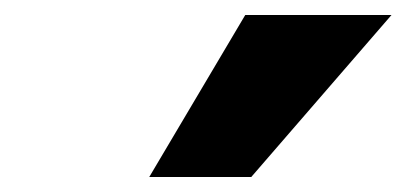

<svg xmlns="http://www.w3.org/2000/svg" viewBox="-20 -795 542 256"><path d="M179 -559 307 -775H502L315 -559Z"/></svg>

Font: Nunito Sans 10pt Expanded Black
Style: Regular
Weight: 900
Width: 7
Designer: Vernon Adams
Foundry: Vernon Adams
Version: Version 3.101;gftools[0.9.27]